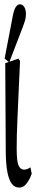

<svg xmlns="http://www.w3.org/2000/svg" viewBox="-20 -809 178 893"><path d="M69.8 63.5Q48.3 63.5 34.9 45.9Q21.5 28.3 14.4 -8.3Q7.3 -44.9 6.8 -102.5L4.4 -515.1L65.9 -536.6L73.2 -524.9Q68.8 -435.1 66.2 -370.8Q63.5 -306.6 61.3 -260.7Q59.1 -214.8 58.3 -180.4Q57.6 -146 57.6 -115.7Q57.6 -58.1 66.4 -39.1Q75.2 -20 91.8 -20Q100.1 -20 107.2 -22.9Q114.3 -25.9 121.6 -30.8L127.4 -1Q118.2 25.9 103.5 44.7Q88.9 63.5 69.8 63.5ZM1.5 -536.6 40.5 -740.2Q46.4 -767.6 54.7 -778.3Q63 -789.1 72.3 -789.1Q85 -789.1 92.8 -776.6Q100.6 -764.2 100.6 -744.1Q100.6 -728.5 97.2 -716.3Q93.8 -704.1 85.4 -681.6L22.9 -519Z"/></svg>

Font: Scarab Serif
Style: Condensed
Weight: 400
Designer: John Roberts
Foundry: Scarab
Version: 1.0